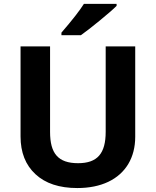

<svg xmlns="http://www.w3.org/2000/svg" viewBox="-20 -951 796 981"><path d="M393.1 -771C416 -787.1 448.2 -812 489.3 -845.7C529.8 -878.9 558.6 -903.8 575.7 -920.9V-931.2H408.7C388.2 -898.4 350.1 -849.1 293.9 -784.2V-771ZM520 -713.9V-277.8C520 -167 478 -117.2 378.9 -117.2C276.9 -117.2 235.8 -167 235.8 -276.9V-713.9H85V-253.9C85 -172.4 110.4 -107.9 161.1 -61C211.9 -13.7 283.2 9.8 375 9.8C436 9.8 488.8 -1 533.2 -22C622.6 -64.5 670.9 -146.5 670.9 -252V-713.9Z"/></svg>

Font: Noto Reveo Sans
Style: Bold
Weight: 700
Designer: Monotype Design team
Foundry: Monotype Imaging Inc.
Version: Version 1.04